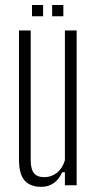

<svg xmlns="http://www.w3.org/2000/svg" viewBox="-20 -718 374 744"><path d="M140 6Q96.5 6 75 -19Q53.5 -44 53.5 -100.5V-600H99V-98Q99 -62.5 111.5 -47Q124 -31.5 151.5 -31.5Q179 -31.5 200.5 -48.5Q222 -65.5 231.5 -97V-600H277V0H231.5V-50.5H221Q209 -23 188.2 -8.5Q167.5 6 140 6ZM182 -655V-698.5H225.5V-655ZM104 -655V-698.5H147V-655Z"/></svg>

Font: Big Shoulders Display Thin Light
Style: Regular
Weight: 300
Version: Version 2.002